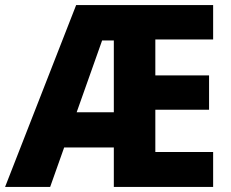

<svg xmlns="http://www.w3.org/2000/svg" viewBox="-23 -734 906 754"><path d="M814 0H424V-155H229L174 0H-3L276 -714H814V-579H587V-438H798V-303H587V-137H814ZM278 -293H424V-575H378Z"/></svg>

Font: Noto Sans Armenian SemiCondensed ExtraBold
Style: Regular
Weight: 800
Width: 4
Designer: Monotype Design Team
Foundry: Monotype Imaging Inc.
Version: Version 2.008; ttfautohint (v1.8.4.7-5d5b)